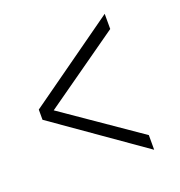

<svg xmlns="http://www.w3.org/2000/svg" viewBox="-105 -724 681 726"><g transform="rotate(-20 235.5 -360.5)"><path d="M36 -379V-338L394 -87V-146L88 -357L394 -573V-634Z"/></g></svg>

Font: Spoqa Han Sans Neo Light
Style: Regular
Weight: 300
Designer: [Spoqa Han Sans Neo] Dong-huui Kim ___ Younghwa Kang ___ Yujin Lee ___ [Noto Sans] Ryoko NISHIZUKA ____ (kana & ideograp
Foundry: Spoqa (http://www.spoqa-han-sans.com)
Version: Version 1.100;hotconv 1.0.109;makeotfexe 2.5.65596